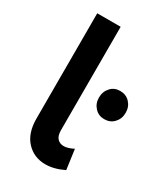

<svg xmlns="http://www.w3.org/2000/svg" viewBox="-186 -826 798 916"><g transform="rotate(30 213.5 -368.0)"><path d="M214 -128C205 -138 201 -153 201 -173V-742H72V-162C72 -108 86 -67 113 -38C140 -9 175 6 217 6C250 6 283 -3 318 -20L303 -129C282 -118 264 -113 250 -113C235 -113 223 -118 214 -128ZM406 -454C392 -469 374 -476 353 -476C332 -476 314 -469 301 -454C287 -439 280 -421 280 -398C280 -376 287 -358 301 -343C315 -328 332 -321 353 -321C374 -321 392 -328 406 -343C420 -358 427 -376 427 -398C427 -421 420 -439 406 -454Z"/></g></svg>

Font: Argentum Sans Medium
Style: Regular
Weight: 500
Designer: Julieta Ulanovsky
Foundry: Julieta Ulanovsky
Version: Version 5.001;January 29, 2019;FontCreator 11.5.0.2425 64-bi